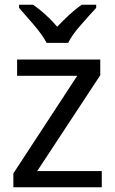

<svg xmlns="http://www.w3.org/2000/svg" viewBox="-20 -786 483 806"><path d="M407.2 -67.9H136.2L400.9 -470.2V-536.1H51.8V-467.8H304.2L36.1 -58.1V0H407.2ZM323.2 -766.1C289.6 -743.2 254.9 -710.4 220.2 -673.8C189 -710.4 152.3 -743.2 119.1 -766.1H60.1V-752.9C77.1 -733.9 97.7 -710 121.6 -682.1C145.5 -654.3 163.6 -628.9 175.8 -606H266.1C277.3 -628.9 295.4 -654.3 320.3 -682.1C344.7 -710 365.7 -733.9 383.8 -752.9V-766.1Z"/></svg>

Font: Avrile Sans
Style: Regular
Weight: 400
Designer: Monotype Design Team, Google (font), Stefan Peev (BGR Cyrillic), Cristiano Sobral (main changes)
Foundry: The Avrile Sans Project Authors
Version: Version 3.110